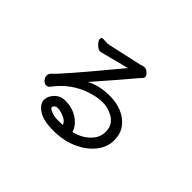

<svg xmlns="http://www.w3.org/2000/svg" viewBox="-139 -988 1278 1278"><g transform="rotate(45 500.0 -349.0)"><path d="M433.1 -55.2Q467.8 -55.2 480 -56.2Q470.7 -88.9 416 -106Q395 -112.8 378.9 -112.8Q362.8 -112.8 353.8 -105Q344.7 -97.2 344.7 -85.9Q344.7 -78.1 371.8 -66.7Q398.9 -55.2 433.1 -55.2ZM483.9 15.1H461.9Q365.7 15.1 319.3 -16.8Q272.9 -48.8 272.9 -85.9Q272.9 -121.1 302.5 -152.1Q332 -183.1 377 -183.1Q419.9 -183.1 455.3 -170.2Q490.7 -157.2 519.3 -130.6Q547.9 -104 559.1 -68.8Q644 -88.9 689.9 -149.9Q714.8 -182.1 714.8 -227.1L713.9 -240.2Q708 -307.1 635.7 -335.9Q601.1 -351.1 559.1 -351.1Q516.1 -351.1 460 -334Q328.1 -293.9 241.7 -178.2Q231 -164.1 214.8 -164.1Q198.7 -164.1 184.8 -179.9Q170.9 -195.8 170.9 -212.9Q170.9 -231 186 -245.1Q220.7 -271 519 -630.9Q506.8 -627.9 436.3 -609.4Q365.7 -590.8 350.3 -587.4Q335 -584 326.4 -581.1Q317.9 -578.1 308.1 -578.1Q295.9 -578.1 281.7 -588.9Q249 -615.2 249 -638.2Q249 -651.9 268.1 -651.9L304.7 -649.9Q314.9 -649.9 362.8 -661.1Q544.9 -702.1 554.4 -703.6Q564 -705.1 573 -709Q582 -712.9 595.9 -712.9Q609.9 -712.9 626 -698.5Q642.1 -684.1 642.1 -671.9Q642.1 -659.2 633.1 -651.1Q624 -643.1 595.9 -609.1Q567.9 -575.2 505.9 -503.7Q443.8 -432.1 395 -376Q462.9 -415 567.9 -415Q627.9 -415 678 -394Q728 -373 759.5 -334Q791 -294.9 793.9 -241.2L794.9 -227.1Q794.9 -163.1 752.9 -109.1Q710.9 -55.2 640.4 -22Q569.8 11.2 483.9 15.1Z"/></g></svg>

Font: LXGW WenKai GB Screen
Style: Regular
Weight: 400
Designer: LXGW / Fontworks Inc.
Foundry: LXGW / Fontworks Inc.
Version: Version 1.321;February 19, 2024;FontCreator 14.0.0.2901 64-b